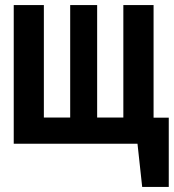

<svg xmlns="http://www.w3.org/2000/svg" viewBox="-20 -563 681 752"><path d="M641 -102.1V169.2H536.9L518.5 0H33.8V-543.1H151.8V-102.6H254.9V-543.1H360.5V-102.6H463.1V-543.1H581.5V-102.1Z"/></svg>

Font: Fira Code SemiBold
Style: Regular
Weight: 600
Designer: Carrois Corporate, Edenspiekermann AG, Nikita Prokopov
Foundry: Carrois Corporate, Edenspiekermann AG, Nikita Prokopov
Version: Version 6.002